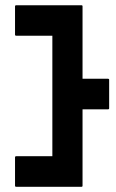

<svg xmlns="http://www.w3.org/2000/svg" viewBox="-20 -716 446 736"><path d="M292.5 0H42.5Q37.6 0 37.6 -3.9V-112.8Q37.6 -117.2 42.5 -117.2H180.7V-579.1H42.5Q37.6 -579.1 37.6 -583V-691.9Q37.6 -695.8 42.5 -695.8H292.5Q296.4 -695.8 296.4 -691.9V-414.1H393.6Q398.4 -414.1 398.4 -410.2V-300.8Q398.4 -296.9 393.6 -296.9H296.4V-3.9Q296.4 0 292.5 0Z"/></svg>

Font: Koulen
Style: Regular
Weight: 400
Designer: Danh Hong
Version: Version 8.00;December 21, 2023;FontCreator 13.0.0.2620 64-bi